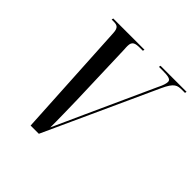

<svg xmlns="http://www.w3.org/2000/svg" viewBox="-185 -868 1022 1022"><g transform="rotate(45 325.5 -357.0)"><path d="M154 -660 191 0H253L542 -633C573 -700 591 -704 630 -704H649L651 -714H455L453 -704H481C522 -704 544 -700 544 -682C544 -669 539 -652 524 -622L353 -246C326 -187 289 -105 272 -67C273 -109 270 -221 269 -274L257 -640C256 -650 256 -658 256 -664C256 -699 275 -704 313 -704H332L334 -714H99L97 -704H111C137 -704 152 -699 154 -660Z"/></g></svg>

Font: Noto Serif Display ExtraCondensed Medium
Style: Italic
Weight: 500
Width: 2
Italic angle: -12°
Designer: Monotype Design Team
Foundry: Monotype Imaging Inc.
Version: Version 2.009